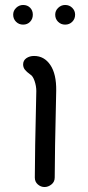

<svg xmlns="http://www.w3.org/2000/svg" viewBox="-20 -740 355 772"><path d="M33 -681Q33 -697 45 -708.5Q57 -720 73 -720Q90 -720 101 -709Q112 -698 112 -681Q112 -664 101 -652.5Q90 -641 73 -641Q56 -641 44.5 -652.5Q33 -664 33 -681ZM202 -681Q202 -697 214 -708.5Q226 -720 242 -720Q259 -720 270.5 -708.5Q282 -697 282 -681Q282 -664 270.5 -652.5Q259 -641 242 -641Q225 -641 213.5 -652.5Q202 -664 202 -681ZM120 -26Q120 -118 126 -374Q126 -394 119 -414.5Q112 -435 101 -441Q87 -451 80 -460Q73 -469 73 -481Q73 -497 86 -506Q99 -515 117 -515Q158 -515 182.5 -478.5Q207 -442 206 -375Q200 -115 200 -26Q200 -9 187 1.5Q174 12 159 12Q144 12 132 1.5Q120 -9 120 -26Z"/></svg>

Font: Tsukimi Rounded Medium
Style: Regular
Weight: 500
Designer: Takashi Funayama
Foundry: Takashi Funayama
Version: Version 1.032; ttfautohint (v1.8.3)